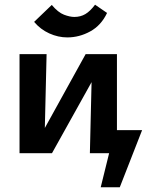

<svg xmlns="http://www.w3.org/2000/svg" viewBox="-20 -651 624 816"><path d="M450 0V-98H584L534 0ZM408 145 468 -98H584L489 145ZM362 0 372 -421H477V0ZM63 0V-421H178L168 0ZM139 0V-50L344 -421H406V-368L201 0ZM266 -492Q227 -492 189.5 -509Q152 -526 125 -558L200 -630Q227 -598 252 -588.5Q277 -579 296 -579Q322 -579 342.5 -591Q363 -603 384 -631L435 -596Q410 -543 363.5 -517.5Q317 -492 266 -492Z"/></svg>

Font: Ysabeau
Style: Bold
Weight: 700
Designer: Christian Thalmann (Catharsis Fonts)
Version: Version 2.000;gftools[0.9.27.dev2+g8671c4b]